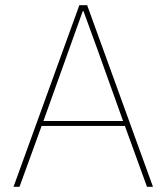

<svg xmlns="http://www.w3.org/2000/svg" viewBox="-20 -718 640 738"><path d="M568 0H545L460 -234H140L55 0H32L285 -698H315ZM453 -253 356 -524 301 -675H298L244 -524L147 -253Z"/></svg>

Font: IBM Plex Sans Thin
Style: Regular
Weight: 250
Designer: Mike Abbink, Paul van der Laan, Pieter van Rosmalen
Foundry: Bold Monday
Version: Version 3.201